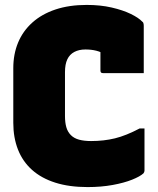

<svg xmlns="http://www.w3.org/2000/svg" viewBox="-20 -740 640 780"><path d="M336 20Q261 20 204.5 2Q148 -16 110 -50Q72 -84 53 -132.5Q34 -181 34 -241V-463Q34 -520 53.5 -567Q73 -614 111.5 -648.5Q150 -683 205.5 -701.5Q261 -720 332 -720Q388 -720 433.5 -709.5Q479 -699 511 -683.5Q543 -668 558 -652Q561 -650 562 -647.5Q563 -645 563.5 -642Q564 -639 564 -635Q564 -590 564 -540.5Q564 -491 564 -443Q523 -443 481.5 -443Q440 -443 398 -443Q392 -443 390 -446Q388 -449 388 -454Q388 -466 388 -479.5Q388 -493 388 -511.5Q388 -530 388 -557L415 -515Q391 -529 371 -534Q351 -539 327 -539Q301 -539 282 -529Q263 -519 253.5 -499Q244 -479 244 -447V-269Q244 -242 249.5 -223Q255 -204 268 -191Q281 -178 301.5 -172.5Q322 -167 350 -167Q402 -167 447 -178Q492 -189 547 -218H567Q567 -196 567 -174.5Q567 -153 567 -132.5Q567 -112 567 -90.5Q567 -69 567 -47Q567 -44 566 -41.5Q565 -39 563 -36Q549 -23 516.5 -10Q484 3 437.5 11.5Q391 20 336 20Z"/></svg>

Font: Recursive Monospace Black
Style: Regular
Weight: 900
Version: Version 1.047